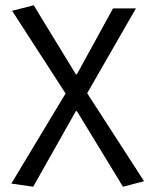

<svg xmlns="http://www.w3.org/2000/svg" viewBox="-20 -518 590 729"><path d="M23 179 106 191 268 -96H272L447 191L527 170L311 -164L496 -486H409L272 -236H268L108 -498L26 -477L229 -163Z"/></svg>

Font: Codetta
Style: Regular
Weight: 400
Italic angle: -11°
Designer: Ulrich Proeller
Foundry: PROSA GmbH
Version: Version 2.00;September 29, 2018;FontCreator 11.5.0.2427 64-b